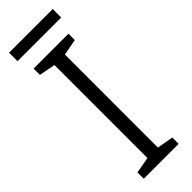

<svg xmlns="http://www.w3.org/2000/svg" viewBox="-280 -863 880 880"><g transform="rotate(-45 160.0 -422.5)"><path d="M273 0H47V-41L126 -55V-658L47 -673V-714H273V-673L194 -658V-55L273 -41ZM302 -845V-790H19V-845Z"/></g></svg>

Font: Noto Sans Syriac Eastern Light
Style: Regular
Weight: 300
Designer: Patrick Giasson and the Monotype Design Team
Foundry: Monotype Imaging Inc.
Version: Version 3.001